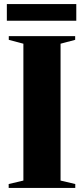

<svg xmlns="http://www.w3.org/2000/svg" viewBox="-20 -920 411 940"><path d="M94.5 -36V-706L23 -725V-743H348V-725L276.5 -706V-36L348.5 -19V0H22.5V-19ZM353.5 -900V-818.5H13.5V-900Z"/></svg>

Font: Merriweather 144pt Black
Style: Regular
Weight: 900
Version: Version 2.100